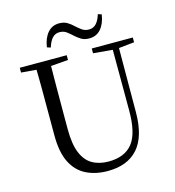

<svg xmlns="http://www.w3.org/2000/svg" viewBox="-133 -1039 1063 1166"><g transform="rotate(-15 398.5 -455.5)"><path d="M236.7 -805.2Q244.9 -861.4 273.1 -894.3Q301.3 -927.1 345.6 -927.1Q374.9 -927.1 395.8 -914.8Q416.7 -902.4 432.9 -886.2Q451.1 -869.9 469 -856.8Q486.8 -843.7 512.4 -843.7Q540.7 -843.7 558.7 -863.5Q576.7 -883.4 587.7 -919.9L610.3 -912.5Q601.9 -856.1 573.9 -823.5Q545.9 -790.9 500.7 -790.9Q470.3 -790.9 450.7 -802.9Q431.1 -814.9 414.1 -830.3Q396.7 -846.6 378.3 -860.5Q360 -874.4 333.7 -874.4Q306.4 -874.4 288.4 -854.5Q270.4 -834.5 259.4 -797.8ZM401.2 16.1Q323.9 16.1 265.4 -13.2Q206.9 -42.4 174.6 -106.7Q142.4 -171.1 142.4 -276.5V-391Q142.4 -475.8 142.3 -560.2Q142.2 -644.6 140 -728H232.2Q231.2 -645.4 230.7 -561.2Q230.2 -477 230.2 -391V-291.5Q230.2 -198.9 253 -143.1Q275.8 -87.3 318.7 -62.8Q361.7 -38.3 420.2 -38.3Q522.2 -38.3 571.4 -100.5Q620.6 -162.6 620.2 -305.7L619.4 -728H658.7L657.1 -285.6Q656.7 -132.5 591.2 -58.2Q525.7 16.1 401.2 16.1ZM45.5 -698V-728H340.7V-698L201.1 -686.9H179.8ZM498.2 -698V-728H756.2V-698L647.1 -686.7H626.2Z"/></g></svg>

Font: Noto Serif SC
Style: Regular
Weight: 200
Designer: Ryoko NISHIZUKA 西塚涼子 (kana & ideographs); Frank Grießhammer (Latin, Greek & Cyrillic); Wenlong ZHANG 张文龙 (bopomofo); San
Foundry: Adobe
Version: Version 2.001;hotconv 1.1.0;makeotfexe 2.6.0